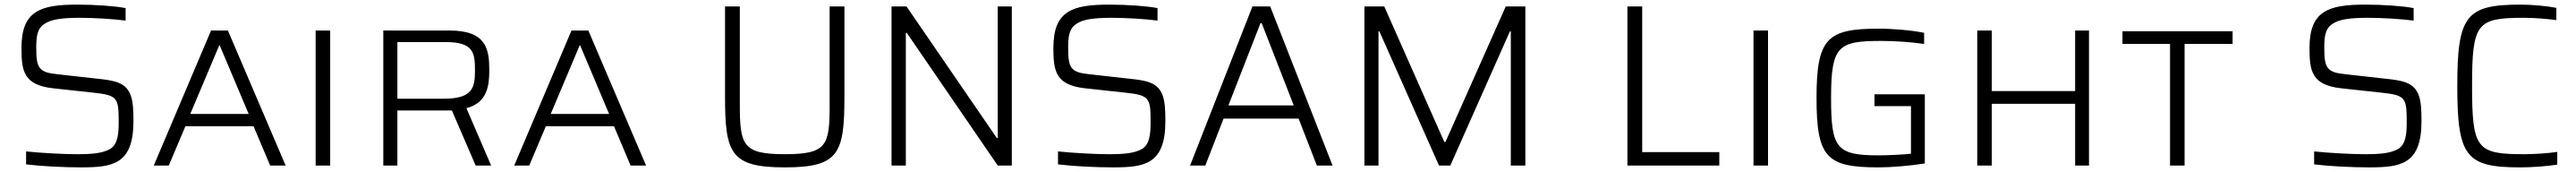

<svg xmlns="http://www.w3.org/2000/svg" viewBox="-20 -716 11156 744"><path d="M330 8C467 8 558 -4 558 -192C558 -240 556 -275 547 -301C527 -360 476 -368 398 -376L228 -395C148 -403 137 -422 137 -509C137 -558 141 -593 173 -613C201 -632 247 -639 325 -639C387 -639 470 -634 524 -627V-681C478 -690 391 -696 315 -696C156 -696 73 -670 73 -509C73 -409 82 -348 211 -334L386 -315C490 -304 494 -292 494 -187C494 -136 490 -91 456 -71C422 -53 381 -49 312 -49C256 -49 161 -54 93 -61V-5C158 3 256 8 330 8Z M646 0H711L783 -170H1078L1150 0H1217L967 -584H894ZM804 -223 930 -521H931L1057 -223Z M1347 0H1410V-584H1347Z M1640 0H1701V-238H1937L2040 0H2107L2000 -248C2091 -272 2099 -346 2099 -412C2099 -503 2087 -584 1927 -584H1640ZM1701 -289V-534H1910C2030 -534 2037 -489 2037 -412C2037 -336 2027 -289 1901 -289Z M2207 0H2272L2344 -170H2639L2711 0H2778L2528 -584H2455ZM2365 -223 2491 -521H2492L2618 -223Z M3379 8C3614 8 3637 -53 3637 -298V-688H3573V-266C3573 -88 3563 -49 3379 -49C3196 -49 3184 -88 3184 -266V-688H3120V-298C3120 -53 3144 8 3379 8Z M3841 0H3903V-574H3907L4301 0H4362V-688H4301V-119H4297L3906 -688H3841Z M4799 8C4936 8 5027 -4 5027 -192C5027 -240 5025 -275 5016 -301C4996 -360 4945 -368 4867 -376L4697 -395C4617 -403 4606 -422 4606 -509C4606 -558 4610 -593 4642 -613C4670 -632 4716 -639 4794 -639C4856 -639 4939 -634 4993 -627V-681C4947 -690 4860 -696 4784 -696C4625 -696 4542 -670 4542 -509C4542 -409 4551 -348 4680 -334L4855 -315C4959 -304 4963 -292 4963 -187C4963 -136 4959 -91 4925 -71C4891 -53 4850 -49 4781 -49C4725 -49 4630 -54 4562 -61V-5C4627 3 4725 8 4799 8Z M5134 0H5200L5279 -203H5604L5683 0H5751L5481 -688H5404ZM5300 -260 5439 -616H5444L5583 -260Z M5889 0H5950V-580H5954L6212 0H6261L6519 -580H6523V0H6586V-688H6501L6240 -102H6235L5975 -688H5889Z M7028 0H7426V-58H7092V-688H7028Z M7574 0H7637V-584H7574Z M8116 8C8171 8 8255 1 8316 -9V-308H8098V-257H8256V-51C8219 -47 8155 -44 8116 -44C7933 -44 7910 -75 7910 -292C7910 -517 7940 -539 8127 -539C8187 -539 8256 -534 8313 -526V-574C8260 -585 8178 -592 8116 -592C7893 -592 7847 -550 7847 -292C7847 -34 7891 8 8116 8Z M8543 0H8606V-267H8967V0H9027V-584H8967V-322H8606V-584H8543Z M9378 0H9441V-526H9649V-581H9172V-526H9378Z M10239 8C10376 8 10467 -4 10467 -192C10467 -240 10465 -275 10456 -301C10436 -360 10385 -368 10307 -376L10137 -395C10057 -403 10046 -422 10046 -509C10046 -558 10050 -593 10082 -613C10110 -632 10156 -639 10234 -639C10296 -639 10379 -634 10433 -627V-681C10387 -690 10300 -696 10224 -696C10065 -696 9982 -670 9982 -509C9982 -409 9991 -348 10120 -334L10295 -315C10399 -304 10403 -292 10403 -187C10403 -136 10399 -91 10365 -71C10331 -53 10290 -49 10221 -49C10165 -49 10070 -54 10002 -61V-5C10067 3 10165 8 10239 8Z M10895 8C10946 8 11013 3 11055 -4V-59C11016 -53 10957 -49 10911 -49C10706 -49 10686 -72 10686 -344C10686 -616 10706 -639 10911 -639C10952 -639 11008 -635 11051 -629V-682C11012 -690 10947 -696 10895 -696C10660 -696 10622 -648 10622 -344C10622 -38 10660 8 10895 8Z"/></svg>

Font: Saira UNSAM Light SC
Style: Regular
Weight: 300
Designer: Hector Gatti with collaboration of the Omnibus-Type team
Foundry: Omnibus-Type
Version: Version 1.072;PS 001.072;hotconv 1.0.88;makeotf.lib2.5.64775